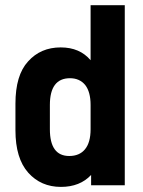

<svg xmlns="http://www.w3.org/2000/svg" viewBox="-20 -715 554 746"><path d="M89.8 -43.9Q40 -99.6 40 -209V-312Q40 -422.9 88.9 -476.1Q137.7 -530.8 215.8 -530.8Q290 -530.8 332 -481V-694.8H464.8V4.9H334V-35.2Q290.5 11.2 216.8 11.2Q139.2 11.2 89.8 -43.9ZM310.1 -134.8Q332 -161.1 332 -212.9V-307.1Q332 -357.9 311 -384.8Q289.1 -411.1 252 -411.1Q173.8 -411.1 173.8 -307.1V-212.9Q173.8 -108.9 249 -108.9Q288.6 -108.9 310.1 -134.8Z"/></svg>

Font: D-DIN-PRO ExtraBold
Style: Bold
Weight: 800
Designer: Charles Nix
Foundry: CyberFei
Version: Version 1.000;hotconv 1.0.109;makeotfexe 2.5.65596